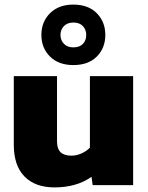

<svg xmlns="http://www.w3.org/2000/svg" viewBox="-20 -805 644 835"><path d="M299 -785Q364 -785 401 -747.5Q438 -710 438 -653Q438 -596 401 -559Q364 -522 299 -522Q235 -522 197.5 -559Q160 -596 160 -653Q160 -710 197.5 -747.5Q235 -785 299 -785ZM355 -653Q355 -676 340.5 -691.5Q326 -707 299 -707Q273 -707 258 -691.5Q243 -676 243 -653Q243 -630 258 -614.5Q273 -599 299 -599Q326 -599 340.5 -614Q355 -629 355 -653ZM40 -175V-474H228V-190Q228 -158 243.5 -143Q259 -128 291 -128Q313 -128 335 -138Q357 -148 371 -163V-474H559V0H383L378 -36Q313 10 217 10Q133 10 86.5 -37.5Q40 -85 40 -175Z"/></svg>

Font: Kanit Bold
Style: Regular
Weight: 700
Designer: Katatrad Team
Foundry: CadsonDemak
Version: Version 1.000